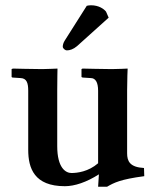

<svg xmlns="http://www.w3.org/2000/svg" viewBox="-20 -696 590 728"><path d="M462 -115V-354C462 -395 464 -436 464 -436C464 -436 425 -434 404 -434C377 -434 293 -436 293 -436L289 -434V-404L293 -402L324 -400C342 -400 352 -384 352 -352V-77C315 -45 273 -40 251 -40C230 -40 197 -58 197 -142V-354C197 -391 198 -436 198 -436C198 -436 154 -434 140 -434C108 -434 29 -436 29 -436L24 -434V-404L27 -402L58 -400C81 -399 87 -382 87 -352V-128C87 -58 110 10 226 10C263 10 308 -5 355 -35L352 12H386C412 -3 436 -16 527 -28L526 -59C472 -62 462 -85 462 -115ZM309 -674 226 -543C220 -534 218 -525 218 -519C218 -513 226 -505 234 -505C244 -505 258 -509 272 -521L392 -629L382 -652C374 -662 355 -676 325 -676C320 -676 312 -675 309 -674Z"/></svg>

Font: Libertinus Serif Semibold
Style: Regular
Weight: 600
Designer: Philipp H. Poll, Khaled Hosny
Foundry: Caleb Maclennan
Version: Version 7.050;RELEASE